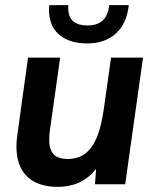

<svg xmlns="http://www.w3.org/2000/svg" viewBox="-20 -717 604 747"><path d="M205 10C261.5 10 314.5 -9 354 -60.5L349.5 0H467L536.5 -493H412L385 -300.5C368.5 -180 335 -98.5 244 -98.5C190 -98.5 171.5 -125.5 171.5 -173C171.5 -184.5 172.5 -198.5 174.5 -212.5L214 -493H89L47 -188.5C45 -173.5 44 -159.5 44 -146C44 -50.5 95.5 10 205 10ZM171 -667C176.5 -585 238 -548 319 -548C409 -548 471 -599 481 -697H405C399.5 -645.5 373 -618 321 -618C274 -618 250 -637 246 -674C245 -681 245 -689 246 -697H172C170 -682.5 170.5 -672.5 171 -667Z"/></svg>

Font: HK Grotesk
Style: Bold Italic
Weight: 700
Italic angle: -16°
Designer: Alfredo Marco Pradil
Foundry: Hanken Design Co.
Version: Version 3.001;FEAKit 1.0